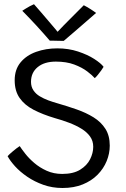

<svg xmlns="http://www.w3.org/2000/svg" viewBox="-20 -910 616 935"><path d="M284.5 5.5Q234.5 5.5 191 -10Q147.5 -25.5 112.5 -49.5Q77.5 -73.5 53.2 -100.2Q29 -127 17 -149.5Q20 -153 27.2 -159.8Q34.5 -166.5 43.5 -174Q52.5 -181.5 61.2 -188.2Q70 -195 76 -198.5Q85 -184.5 102.8 -161.8Q120.5 -139 146.8 -116.5Q173 -94 207.2 -78.5Q241.5 -63 283 -63Q337 -63 370.2 -83.5Q403.5 -104 418.8 -134.5Q434 -165 434 -195Q434 -224 418.5 -245.5Q403 -267 376.5 -283.2Q350 -299.5 316.5 -312.2Q283 -325 246.5 -335Q188 -352.5 144 -375.2Q100 -398 75.8 -432.5Q51.5 -467 51.5 -519Q51.5 -571.5 80 -606Q108.5 -640.5 156 -657.5Q203.5 -674.5 259 -674.5Q313.5 -674.5 359.8 -659.2Q406 -644 438.8 -623Q471.5 -602 484.5 -584.5Q481 -578 473 -567Q465 -556 456.5 -545.5Q448 -535 441.5 -529.5Q430 -543 404.8 -562.2Q379.5 -581.5 341.5 -595.8Q303.5 -610 252 -610Q196 -610 163.5 -583.2Q131 -556.5 131 -511.5Q131 -487.5 142.8 -470Q154.5 -452.5 173.8 -441Q193 -429.5 215.5 -421.2Q238 -413 259.5 -407Q308 -393 353.8 -377Q399.5 -361 435.8 -338.5Q472 -316 493.2 -282.8Q514.5 -249.5 514.5 -201Q514.5 -162.5 499.5 -125.8Q484.5 -89 455.2 -59.2Q426 -29.5 383 -12Q340 5.5 284.5 5.5ZM388 -884.5Q395 -881 404 -875.8Q413 -870.5 421.8 -865Q430.5 -859.5 437.5 -854.5Q444.5 -849.5 448 -847Q384 -790.5 345.5 -758Q307 -725.5 290.5 -711Q282.5 -711 269.8 -711.2Q257 -711.5 244.2 -711.8Q231.5 -712 222.5 -712Q192.5 -747 158.8 -783.8Q125 -820.5 88.5 -857.5Q95.5 -862 105 -868Q114.5 -874 125.2 -879.8Q136 -885.5 145.5 -889.5Q161.5 -871.5 180.5 -849.5Q199.5 -827.5 217.2 -806.5Q235 -785.5 247.8 -770.5Q260.5 -755.5 263.5 -751.5H257Q268.5 -764.5 292 -788.2Q315.5 -812 341.8 -838.2Q368 -864.5 388 -884.5Z"/></svg>

Font: Grandstander Thin Light
Style: Regular
Weight: 300
Version: Version 1.200